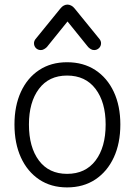

<svg xmlns="http://www.w3.org/2000/svg" viewBox="-20 -801 587 836"><path d="M272 15Q202 15 150.5 -19.5Q99 -54 71 -115.5Q43 -177 43 -259Q43 -340 71 -401Q99 -462 150.5 -496Q202 -530 272 -530Q343 -530 395 -496Q447 -462 475.5 -401Q504 -340 504 -259Q504 -177 475.5 -115.5Q447 -54 395 -19.5Q343 15 272 15ZM272 -44Q352 -44 396 -102Q440 -160 440 -259Q440 -356 396 -414Q352 -472 272 -472Q193 -472 149.5 -414Q106 -356 106 -259Q106 -160 149.5 -102Q193 -44 272 -44ZM158 -583Q145 -583 136.5 -591.5Q128 -600 128 -613Q128 -617 129.5 -621.5Q131 -626 134 -630L243 -764Q250 -773 258 -777Q266 -781 274 -781Q281 -781 289.5 -777Q298 -773 305 -764L414 -630Q417 -626 418.5 -621.5Q420 -617 420 -613Q420 -600 411 -591.5Q402 -583 390 -583Q382 -583 375.5 -587Q369 -591 364 -596L255 -731H293L184 -596Q179 -591 172 -587Q165 -583 158 -583Z"/></svg>

Font: National Park Light
Style: Regular
Weight: 300
Designer: Andrea Herstowski, Ben Hoepner
Version: Version 1.009